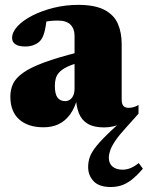

<svg xmlns="http://www.w3.org/2000/svg" viewBox="-20 -496 593 770"><path d="M535.5 -40 487 14Q458.5 45 443.2 67.5Q428 90 422.2 106.5Q416.5 123 416.5 136.5Q416.5 159.5 431.2 172Q446 184.5 472.5 184.5Q486.5 184.5 501.8 178.8Q517 173 536.5 158L553 180.5Q528.5 209 507.8 225Q487 241 467 247.5Q447 254 424.5 254Q377 254 355.2 230.5Q333.5 207 333.5 174Q333.5 152.5 340.5 133Q347.5 113.5 368 88.2Q388.5 63 428.5 25.5L468 -11L472 -3Q454 6 435.8 10.5Q417.5 15 397 15Q356.5 15 332 0.5Q307.5 -14 296.5 -41.8Q285.5 -69.5 284 -108.5L291.5 -106Q280.5 -63.5 261 -37Q241.5 -10.5 215 2Q188.5 14.5 155 14.5Q92.5 14.5 57 -17Q21.5 -48.5 21.5 -109Q21.5 -137 32.5 -160.2Q43.5 -183.5 72.8 -204.2Q102 -225 156.2 -245.2Q210.5 -265.5 297 -287L295.5 -245Q265 -236 246 -226.2Q227 -216.5 217 -205.2Q207 -194 203.5 -180.8Q200 -167.5 200 -152Q200 -118.5 210.8 -104.5Q221.5 -90.5 241 -90.5Q252 -90.5 260.8 -96.5Q269.5 -102.5 274.2 -114Q279 -125.5 279 -141.5V-352.5Q279 -380.5 262.8 -397Q246.5 -413.5 212 -413.5Q195.5 -413.5 181.5 -412Q167.5 -410.5 156.5 -407.5L170 -438.5Q163.5 -385 157.5 -364.8Q151.5 -344.5 143 -334.5Q135 -324 118.5 -316.8Q102 -309.5 82 -309.5Q55 -309.5 41.8 -318.5Q28.5 -327.5 28.5 -343.5Q28.5 -367.5 50.5 -391Q72.5 -414.5 110.2 -433.8Q148 -453 195.5 -464.8Q243 -476.5 293.5 -476.5Q361 -476.5 399.2 -456.2Q437.5 -436 452.8 -400.5Q468 -365 468 -319V-95.5Q468 -85 471 -77.8Q474 -70.5 480.2 -67Q486.5 -63.5 495.5 -63.5Q504.5 -63.5 514.5 -66Q524.5 -68.5 535.5 -75Z"/></svg>

Font: Newsreader 36pt ExtraBold
Style: Regular
Weight: 800
Designer: Hugues Gentile
Foundry: Production Type
Version: Version 1.003